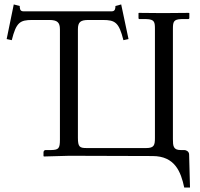

<svg xmlns="http://www.w3.org/2000/svg" viewBox="-20 -704 903 865"><path d="M250 -572V-75C250 -35 244 -29 211 -28H185C180 -28 176 -23 176 -18V-1L178 1L286 -2H346C489 -2 667 -1 667 -1C768 -1 795 70 810 141H836L832 -8C832 -22 818 -28 811 -28H794C761 -28 759 -46 759 -77V-572C759 -605 761 -617 797 -618H827C831 -618 833 -620 833 -623V-645L830 -646L714 -645L606 -646L604 -645V-623C604 -619 606 -618 609 -618H639C677 -617 678 -604 678 -572V-83C678 -51 675 -37 639 -37H370C339 -37 331 -42 331 -83V-572C331 -605 343 -614 379 -614H443C499 -614 516 -603 536 -523L559 -528L526 -684L500 -677C500 -669 500 -653 484 -653H85C69 -653 69 -668 69 -677L42 -684L10 -528L33 -523C53 -603 70 -614 125 -614H202C238 -614 250 -603 250 -572Z"/></svg>

Font: Libertinus Serif
Style: Regular
Weight: 400
Designer: Philipp H. Poll, Khaled Hosny
Foundry: Caleb Maclennan
Version: Version 7.050;RELEASE